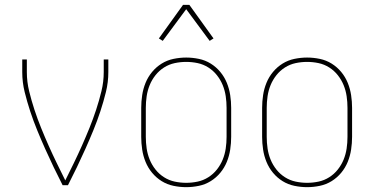

<svg xmlns="http://www.w3.org/2000/svg" viewBox="-20 -766 1540 794"><path d="M261 0H239Q220 -37 202 -74.5Q184 -112 167 -150Q150 -188 134 -227Q118 -266 105 -305.5Q92 -345 82 -385.5Q72 -426 72 -468V-520H91V-468Q91 -428 100.5 -389Q110 -350 122.5 -312Q135 -274 150 -237Q165 -200 181 -164Q197 -128 214.5 -92Q232 -56 250 -20Q268 -56 285.5 -92Q303 -128 319 -164Q335 -200 350 -237Q365 -274 377.5 -312Q390 -350 399.5 -389Q409 -428 409 -468V-520H428V-468Q428 -426 418 -385.5Q408 -345 395 -305.5Q382 -266 366 -227Q350 -188 333 -150Q316 -112 298 -74.5Q280 -37 261 0Z M750 8Q724 8 697.5 2.5Q671 -3 648.5 -17Q626 -31 609 -51.5Q592 -72 582 -96.5Q572 -121 568 -147.5Q564 -174 564 -200V-320Q564 -346 568 -372.5Q572 -399 582 -423.5Q592 -448 609 -468.5Q626 -489 648.5 -503Q671 -517 697.5 -522.5Q724 -528 750 -528Q776 -528 802.5 -522.5Q829 -517 851.5 -503Q874 -489 891 -468.5Q908 -448 918 -423.5Q928 -399 932 -372.5Q936 -346 936 -320V-200Q936 -174 932 -147.5Q928 -121 918 -96.5Q908 -72 891 -51.5Q874 -31 851.5 -17Q829 -3 802.5 2.5Q776 8 750 8ZM750 -10Q774 -10 797.5 -15Q821 -20 841.5 -33Q862 -46 877 -65Q892 -84 901 -106Q910 -128 913.5 -152Q917 -176 917 -200V-320Q917 -344 913.5 -368Q910 -392 901 -414Q892 -436 877 -455Q862 -474 841.5 -487Q821 -500 797.5 -505Q774 -510 750 -510Q726 -510 702.5 -505Q679 -500 658.5 -487Q638 -474 623 -455Q608 -436 599 -414Q590 -392 586.5 -368Q583 -344 583 -320V-200Q583 -176 586.5 -152Q590 -128 599 -106Q608 -84 623 -65Q638 -46 658.5 -33Q679 -20 702.5 -15Q726 -10 750 -10ZM653 -597 637 -607 737 -746H763L863 -607L847 -597L750 -728Z M1250 8Q1224 8 1197.5 2.5Q1171 -3 1148.5 -17Q1126 -31 1109 -51.5Q1092 -72 1082 -96.5Q1072 -121 1068 -147.5Q1064 -174 1064 -200V-320Q1064 -346 1068 -372.5Q1072 -399 1082 -423.5Q1092 -448 1109 -468.5Q1126 -489 1148.5 -503Q1171 -517 1197.5 -522.5Q1224 -528 1250 -528Q1276 -528 1302.5 -522.5Q1329 -517 1351.5 -503Q1374 -489 1391 -468.5Q1408 -448 1418 -423.5Q1428 -399 1432 -372.5Q1436 -346 1436 -320V-200Q1436 -174 1432 -147.5Q1428 -121 1418 -96.5Q1408 -72 1391 -51.5Q1374 -31 1351.5 -17Q1329 -3 1302.5 2.5Q1276 8 1250 8ZM1250 -10Q1274 -10 1297.5 -15Q1321 -20 1341.5 -33Q1362 -46 1377 -65Q1392 -84 1401 -106Q1410 -128 1413.5 -152Q1417 -176 1417 -200V-320Q1417 -344 1413.5 -368Q1410 -392 1401 -414Q1392 -436 1377 -455Q1362 -474 1341.5 -487Q1321 -500 1297.5 -505Q1274 -510 1250 -510Q1226 -510 1202.5 -505Q1179 -500 1158.5 -487Q1138 -474 1123 -455Q1108 -436 1099 -414Q1090 -392 1086.5 -368Q1083 -344 1083 -320V-200Q1083 -176 1086.5 -152Q1090 -128 1099 -106Q1108 -84 1123 -65Q1138 -46 1158.5 -33Q1179 -20 1202.5 -15Q1226 -10 1250 -10Z"/></svg>

Font: Iosevka Term Curly Thin
Style: Regular
Weight: 100
Designer: Belleve Invis
Foundry: Belleve Invis
Version: Version 32.3.0